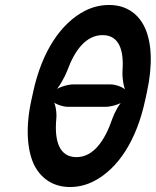

<svg xmlns="http://www.w3.org/2000/svg" viewBox="-20 -741 626 771"><path d="M563 -339 570 -371C594 -481 589 -568 563 -627C539 -681 492 -721 418 -721C384 -721 351 -713 320 -697C224 -647 148 -534 113 -371L106 -339C82 -230 89 -142 115 -83C140 -30 188 10 261 10C295 10 327 2 358 -14C454 -64 528 -176 563 -339ZM253 -312H404C424 -312 462 -322 477 -335L475 -338C460 -326 440 -290 431 -264C401 -176 355 -110 287 -110C218 -110 198 -175 206 -263C209 -290 202 -326 193 -338L191 -335C200 -323 233 -312 253 -312ZM424 -402H273C251 -402 213 -390 197 -376L199 -373C215 -387 239 -429 250 -457C280 -540 326 -600 392 -600C458 -600 478 -540 472 -458C470 -429 477 -387 486 -373L488 -376C478 -390 446 -402 424 -402Z"/></svg>

Font: Asimov
Style: EdgeExtremeIt
Weight: 500
Designer: Google
Version: Version 2.000980: 2014